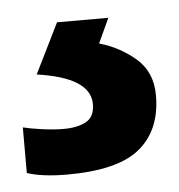

<svg xmlns="http://www.w3.org/2000/svg" viewBox="-38 -31 282 302"><g transform="rotate(-5 103.5 120.0)"><path d="M207 128Q207 182 172.5 211Q138 240 57 240Q38 240 22 238Q6 236 -6 232V160Q6 163 24.5 165.5Q43 168 58 168Q80 168 93.5 160.5Q107 153 107 133Q107 91 23 79L62 0H143L125 39Q157 48 182 69.5Q207 91 207 128Z"/></g></svg>

Font: Noto Sans Malayalam SemiBold
Style: Regular
Weight: 600
Designer: Jelle Bosma - Monotype Design Team
Foundry: Monotype Imaging Inc.
Version: Version 2.104; ttfautohint (v1.8.4.7-5d5b)